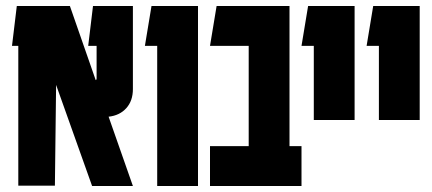

<svg xmlns="http://www.w3.org/2000/svg" viewBox="-20 -620 1439 640"><path d="M41 -1V-467H20L36 -600H213L299 -353Q302 -354 302 -358V-467H274L290 -600H423V-323Q423 -284 401 -259.5Q379 -235 342 -231L423 0H287L167 -337L163 -1Z M640 -600V0H504V-467H463L485 -600Z M985 -133V0H680V-133H809V-467H680L702 -600H945V-133Z M1026 -220V-467H985L1007 -600H1162V-220Z M1243 -220V-467H1202L1224 -600H1379V-220Z"/></svg>

Font: Karantina
Style: Bold
Weight: 700
Designer: Rony Koch
Foundry: Rony Koch
Version: Version 1.000; ttfautohint (v1.8.3)